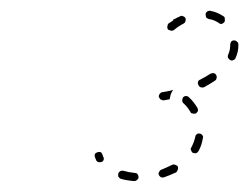

<svg xmlns="http://www.w3.org/2000/svg" viewBox="-20 -580 457 352"><path d="M203 -267Q202 -267 200 -266Q199 -265 198 -264Q197 -263 197 -262Q196 -259 197 -256Q199 -253 202 -252Q213 -249 226 -248Q229 -248 231 -250Q234 -252 234 -255Q234 -258 232 -261Q230 -263 227 -263Q216 -264 206 -267Q205 -267 203 -267ZM272 -265Q270 -263 271 -260Q272 -257 275 -255Q278 -254 281 -255Q292 -259 303 -264Q305 -266 306 -269Q307 -272 306 -275Q304 -277 301 -278Q298 -279 296 -278Q286 -273 276 -269Q273 -268 272 -265ZM165 -301Q162 -302 159 -301Q156 -300 154 -298Q153 -295 154 -292Q155 -289 156 -287Q157 -284 160 -283Q163 -282 166 -283Q169 -284 170 -287Q171 -290 169 -293Q169 -294 168 -296Q167 -299 165 -301ZM330 -305Q331 -302 333 -300Q336 -299 339 -299Q342 -300 344 -303Q350 -314 352 -327Q353 -330 351 -332Q349 -335 346 -335Q343 -336 341 -334Q338 -332 338 -329Q336 -320 331 -310Q329 -308 330 -305ZM333 -372Q336 -371 339 -372Q342 -374 343 -377Q343 -380 342 -382Q335 -394 326 -402Q324 -404 321 -404Q318 -404 316 -402Q314 -399 314 -396Q314 -393 316 -391Q323 -385 329 -375Q330 -372 333 -372ZM274 -398Q272 -400 271 -403Q271 -406 273 -408Q275 -411 278 -411Q285 -412 297 -415L298 -416Q295 -412 293 -407Q292 -403 291 -398Q285 -397 280 -396Q277 -396 274 -398ZM343 -430Q342 -427 344 -424Q345 -421 348 -420Q351 -419 354 -420Q365 -426 374 -432Q377 -434 377 -437Q378 -440 376 -443Q375 -445 372 -446Q369 -446 366 -445Q357 -439 347 -434Q344 -433 343 -430ZM398 -479Q397 -477 398 -474Q400 -471 402 -470Q405 -468 408 -470Q411 -471 412 -474Q417 -485 417 -496Q417 -498 417 -499Q417 -502 414 -504Q412 -506 409 -506Q406 -506 404 -504Q402 -501 402 -498Q402 -497 402 -496Q402 -488 398 -479ZM320 -541Q321 -544 320 -547Q319 -548 318 -549Q317 -550 316 -550Q314 -551 313 -551Q311 -551 310 -550Q305 -548 300 -545Q299 -545 298 -545Q298 -544 298 -543Q294 -540 289 -537Q287 -535 287 -532Q286 -529 288 -526Q289 -525 290 -525Q292 -524 293 -524Q295 -523 296 -524Q298 -524 299 -525Q307 -532 317 -537Q319 -538 320 -541ZM386 -536Q389 -537 391 -539Q392 -540 392 -542Q393 -543 392 -545Q392 -546 392 -548Q391 -549 390 -550Q378 -558 366 -560Q364 -561 363 -560Q361 -560 360 -559Q359 -558 358 -557Q357 -556 357 -554Q357 -551 358 -548Q360 -546 363 -545Q372 -544 381 -538Q383 -536 386 -536Z"/></svg>

Font: FRB American Cursive Dashed Extralight
Style: Italic
Weight: 200
Italic angle: -25°
Version: Version 2.0;Modular Font Editor K font №1